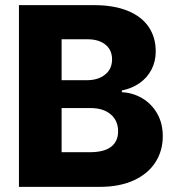

<svg xmlns="http://www.w3.org/2000/svg" viewBox="-20 -727 682 747"><path d="M53.7 -707H345.7Q423.3 -707 477.3 -684.8Q531.2 -662.6 558.6 -622.1Q585.9 -581.5 585.9 -527.3Q585.9 -487.8 569.3 -456.1Q552.7 -424.3 522.9 -403.6Q493.2 -382.8 454.1 -375V-368.2Q497.1 -366.2 533.4 -344.7Q569.8 -323.2 591.6 -285.2Q613.3 -247.1 613.3 -197.3Q613.3 -139.6 584.2 -95Q555.2 -50.3 500 -25.1Q444.8 0 368.2 0H53.7ZM439.5 -215.8Q439.5 -257.8 410.6 -282.2Q381.8 -306.6 332 -306.6H219.7V-134.8H329.1Q384.8 -134.8 412.1 -155.8Q439.5 -176.8 439.5 -215.8ZM416 -496.1Q416 -532.2 390.4 -553.2Q364.7 -574.2 320.3 -574.2H219.7V-415H318.4Q361.8 -415 388.9 -436.8Q416 -458.5 416 -496.1Z"/></svg>

Font: Pretendard ExtraBold
Style: Regular
Weight: 800
Designer: Base glyphs from Inter by Rasmus Andersson; Hangeul glyphs from Noto Sans CJK(Source Han Sans) by Jang Soo-young and Kan
Foundry: Kil Hyung-jin
Version: Version 1.309